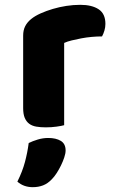

<svg xmlns="http://www.w3.org/2000/svg" viewBox="-20 -520 475 796"><path d="M246 -1Q236 2 214.5 5Q193 8 170 8Q148 8 130.5 5Q113 2 101 -7Q89 -16 82.5 -31.5Q76 -47 76 -72V-372Q76 -395 84.5 -411.5Q93 -428 109 -441Q125 -454 148.5 -464.5Q172 -475 199 -483Q226 -491 255 -495.5Q284 -500 313 -500Q361 -500 389 -481.5Q417 -463 417 -421Q417 -407 413 -393.5Q409 -380 403 -369Q382 -369 360 -367Q338 -365 317 -361Q296 -357 277.5 -352.5Q259 -348 246 -342ZM195 223Q178 241 158.5 248.5Q139 256 116 256Q78 256 52 233Q73 191 83.5 151.5Q94 112 99 73Q115 65 136.5 58.5Q158 52 180 52Q212 52 232 64Q252 76 252 104Q252 116 246.5 132.5Q241 149 233 165.5Q225 182 215 197.5Q205 213 195 223Z"/></svg>

Font: Baloo Bhai
Style: Regular
Weight: 400
Designer: Supriya Tembe, Noopur Datye and Ek Type
Foundry: Ek Type
Version: Version 1.100;PS 1.000;hotconv 1.0.88;makeotf.lib2.5.647800;